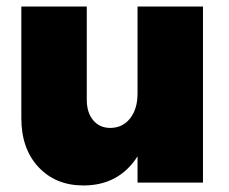

<svg xmlns="http://www.w3.org/2000/svg" viewBox="-20 -564 708 593"><path d="M404.8 -543.9H606.9V0H404.8V-81.1Q347.2 8.8 237.8 8.8Q151.9 8.8 98.9 -47.9Q45.9 -104.5 45.9 -199.2V-543.9H248V-255.9Q248 -216.3 267.8 -192.6Q287.6 -168.9 320.8 -168.9Q359.4 -169.4 382.1 -198.7Q404.8 -228 404.8 -274.9Z"/></svg>

Font: Montserrat-Arabic ExtraBold
Style: Regular
Weight: 800
Designer: Mohamed Gaber
Foundry: Kief Type Foundry
Version: Version 5.008;PS 005.008;hotconv 1.0.88;makeotf.lib2.5.64775